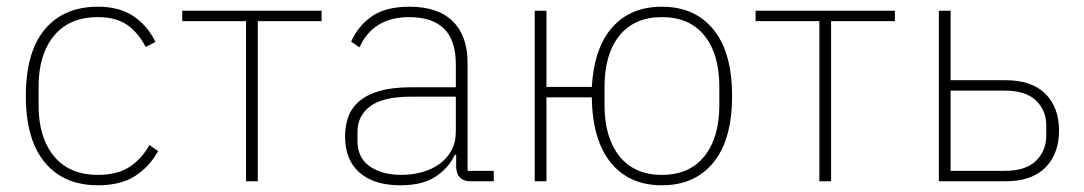

<svg xmlns="http://www.w3.org/2000/svg" viewBox="-20 -540 3229 572"><path d="M272 12Q170 12 113.5 -56Q57 -124 57 -254Q57 -385 113.5 -452.5Q170 -520 272 -520Q336 -520 378 -491.5Q420 -463 443 -415L414 -400Q392 -443 358.5 -466Q325 -489 272 -489Q186 -489 140.5 -433Q95 -377 95 -283V-225Q95 -131 140.5 -75Q186 -19 272 -19Q329 -19 365.5 -42.5Q402 -66 425 -108L451 -90Q426 -44 383 -16Q340 12 272 12Z M713 -477H523V-508H938V-477H748V0H713Z M1382 0Q1341 0 1339 -42V-79H1335Q1317 -40 1278 -14Q1239 12 1173 12Q1094 12 1051 -26Q1008 -64 1008 -133Q1008 -166 1018 -193Q1028 -220 1051.5 -239.5Q1075 -259 1112.5 -269.5Q1150 -280 1205 -280H1338V-348Q1338 -420 1303 -454.5Q1268 -489 1199 -489Q1092 -489 1051 -399L1026 -416Q1047 -463 1088 -491.5Q1129 -520 1200 -520Q1285 -520 1329 -476.5Q1373 -433 1373 -352V-31H1451V0ZM1176 -19Q1209 -19 1238.5 -27.5Q1268 -36 1290 -52Q1312 -68 1325 -92Q1338 -116 1338 -148V-252H1205Q1121 -252 1083 -223.5Q1045 -195 1045 -148V-120Q1045 -70 1081.5 -44.5Q1118 -19 1176 -19Z M1952 12Q1855 12 1800 -55Q1745 -122 1743 -250H1608V0H1573V-508H1608V-281H1743Q1750 -398 1804.5 -459Q1859 -520 1952 -520Q2050 -520 2105.5 -452Q2161 -384 2161 -254Q2161 -124 2105.5 -56Q2050 12 1952 12ZM1952 -19Q2034 -19 2078.5 -74.5Q2123 -130 2123 -227V-281Q2123 -379 2078.5 -434Q2034 -489 1952 -489Q1870 -489 1825.5 -434Q1781 -379 1781 -281V-227Q1781 -130 1825.5 -74.5Q1870 -19 1952 -19Z M2421 -477H2231V-508H2646V-477H2456V0H2421Z M2777 -508H2812V-301H2976Q3054 -301 3094.5 -260.5Q3135 -220 3135 -151Q3135 -82 3094.5 -41Q3054 0 2976 0H2777ZM2973 -31Q3036 -31 3066.5 -61Q3097 -91 3097 -136V-166Q3097 -211 3066.5 -240.5Q3036 -270 2973 -270H2812V-31Z"/></svg>

Font: IBM Plex Sans ExtLt
Style: Regular
Weight: 200
Designer: Mike Abbink, Paul van der Laan, Pieter van Rosmalen
Foundry: Bold Monday
Version: Version 3.005